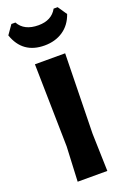

<svg xmlns="http://www.w3.org/2000/svg" viewBox="-175 -936 656 991"><g transform="rotate(-20 153.5 -441.0)"><path d="M281 -882 315 -832Q296 -777 253 -748Q210 -719 151 -719Q31 -719 -8 -832L27 -882H49Q79 -828 157 -828Q229 -828 259 -882ZM236 -645 227 -207 233 0H70L79 -191L70 -645Z"/></g></svg>

Font: Alegreya Sans ExtraBold
Style: Regular
Weight: 800
Designer: Juan Pablo del Peral
Foundry: Huerta Tipografica
Version: Version 2.007